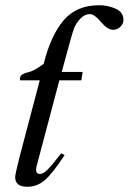

<svg xmlns="http://www.w3.org/2000/svg" viewBox="-20 -703 492 734"><path d="M132 -396H57L56 -402Q56 -420 89 -427Q111 -432 147 -459Q174 -567 223 -625Q272 -683 359 -683Q393 -683 422.5 -669.5Q452 -656 452 -627Q452 -612 440 -600.5Q428 -589 413 -589Q391 -589 366 -619Q341 -649 324 -649Q303 -649 286.5 -631Q270 -613 263.5 -595.5Q257 -578 249 -549L216 -428H296L291 -396H207L120 -68Q118 -60 118 -54Q118 -38 133 -38Q145 -38 161 -53.5Q177 -69 214 -117L227 -110Q181 -40 151.5 -14.5Q122 11 84 11Q38 11 38 -26Q38 -36 54 -100Z"/></svg>

Font: STIX
Style: Italic
Weight: 400
Italic angle: -16.33°
Designer: MicroPress Inc., with final additions and corrections provided by Coen Hoffman, Elsevier (retired)
Version: Version 1.1.1